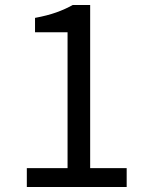

<svg xmlns="http://www.w3.org/2000/svg" viewBox="-20 -753 595 773"><path d="M88 0V-76H252V-623H121V-681Q170 -690 206.5 -703Q243 -716 273 -733H343V-76H490V0Z"/></svg>

Font: Noto Sans TC Thin
Style: Regular
Weight: 400
Version: Version 2.004-H2;hotconv 1.0.118;makeotfexe 2.5.65603